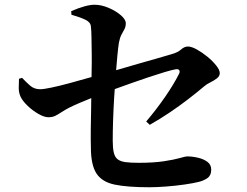

<svg xmlns="http://www.w3.org/2000/svg" viewBox="-20 -792 1040 809"><path d="M609 -3Q518 -3 464 -14Q410 -25 386.5 -61Q363 -97 363 -170Q362 -202 362.5 -246.5Q363 -291 364 -336.5Q365 -382 365 -417Q365 -450 366 -488.5Q367 -527 366.5 -565Q366 -603 365.5 -633.5Q365 -664 363 -680Q362 -698 340.5 -708.5Q319 -719 281 -730L280 -745Q310 -758 335 -765Q360 -772 378 -772Q407 -772 437.5 -759Q468 -746 489 -728Q510 -710 510 -694Q510 -679 504 -668.5Q498 -658 491.5 -645.5Q485 -633 481 -612Q478 -593 474.5 -557Q471 -521 467.5 -475.5Q464 -430 461 -380.5Q458 -331 456.5 -284.5Q455 -238 455 -200Q455 -168 459.5 -149Q464 -130 475.5 -121Q487 -112 508 -109Q529 -106 564 -106Q627 -106 670 -112.5Q713 -119 737.5 -126Q762 -133 768 -133Q790 -133 814 -127.5Q838 -122 854 -110Q870 -98 870 -77Q870 -53 854.5 -42Q839 -31 819 -26Q796 -20 757.5 -14.5Q719 -9 679 -6Q639 -3 609 -3ZM596 -280Q640 -332 676.5 -385Q713 -438 735 -482Q739 -491 735 -496.5Q731 -502 720 -500Q703 -497 673 -488Q643 -479 607 -467Q571 -455 534.5 -442Q498 -429 466 -417.5Q434 -406 412 -397Q390 -389 365.5 -379Q341 -369 317 -359Q293 -349 273 -339Q252 -328 238.5 -319Q225 -310 213 -304Q201 -298 184 -298Q166 -298 141 -312.5Q116 -327 95 -347.5Q74 -368 66 -386Q59 -402 59 -421Q59 -440 60 -460L73 -464Q89 -447 106.5 -431.5Q124 -416 149 -416Q164 -416 197 -423Q230 -430 269 -440.5Q308 -451 344.5 -461.5Q381 -472 404 -478Q434 -486 475.5 -498Q517 -510 561.5 -523Q606 -536 644 -546.5Q682 -557 704 -564Q729 -571 743 -583.5Q757 -596 772 -596Q787 -596 809.5 -583.5Q832 -571 854 -553Q876 -535 891 -516Q906 -497 906 -484Q906 -471 893.5 -461.5Q881 -452 865.5 -444.5Q850 -437 840 -428Q808 -401 771.5 -373Q735 -345 695 -318Q655 -291 611 -266Z"/></svg>

Font: Noto Serif JP ExtraLight
Style: Bold
Weight: 700
Version: Version 2.003-H1;hotconv 1.1.1;makeotfexe 2.6.0